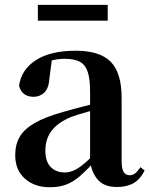

<svg xmlns="http://www.w3.org/2000/svg" viewBox="-20 -763 625 799"><path d="M186.6 16.2Q124.2 16.2 83.8 -19.4Q43.3 -54.9 43.3 -117.6Q43.3 -161.2 62 -193.6Q80.7 -226.1 125.1 -251.5Q169.6 -277 245.4 -297.9Q284.8 -309.4 334.4 -322Q384 -334.6 424 -344.4V-318.9Q384 -308.9 344 -297.6Q303.9 -286.4 277.1 -276.7Q223.3 -254.9 196.1 -220.6Q168.8 -186.4 168.8 -135.9Q168.8 -90.4 191.1 -67.9Q213.3 -45.3 250 -45.3Q266.3 -45.3 284.7 -52.6Q303.1 -59.9 327.4 -79.7Q351.8 -99.4 385.3 -135.5L400.8 -82.4H365.7Q336.6 -50.6 311.2 -28.7Q285.7 -6.8 256.4 4.7Q227 16.2 186.6 16.2ZM466.1 15.2Q414.6 15.2 387.9 -14.2Q361.2 -43.6 354.9 -94V-96.5V-381.4Q354.9 -434.7 344.8 -464.5Q334.7 -494.3 311.6 -506.3Q288.5 -518.3 250 -518.3Q224.4 -518.3 197.3 -512.2Q170.2 -506.1 133.8 -491.2L196.1 -516.3L185.9 -439.2Q183.3 -395.9 164.6 -378Q145.8 -360.2 120.3 -360.2Q71.1 -360.2 59.2 -406.5Q68.9 -473.5 129.4 -512.7Q189.9 -551.9 295.1 -551.9Q395.4 -551.9 440.7 -505.9Q486.1 -459.8 486.1 -356.2V-94.8Q486.1 -60.3 494.8 -47Q503.6 -33.8 519.7 -33.8Q531.3 -33.8 541.3 -40.9Q551.3 -48.1 564.7 -67.2L581.9 -53.4Q564 -17.5 536.2 -1.1Q508.4 15.2 466.1 15.2ZM137.6 -677.1V-742.8H428.2V-677.1Z"/></svg>

Font: Noto Serif SC
Style: Regular
Weight: 200
Designer: Ryoko NISHIZUKA 西塚涼子 (kana & ideographs); Frank Grießhammer (Latin, Greek & Cyrillic); Wenlong ZHANG 张文龙 (bopomofo); San
Foundry: Adobe
Version: Version 2.001;hotconv 1.1.0;makeotfexe 2.6.0